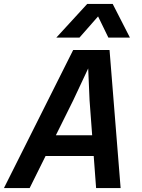

<svg xmlns="http://www.w3.org/2000/svg" viewBox="-49 -951 719 971"><path d="M108 -162 130 -267H527L505 -162ZM321 -698H505L561 0H437L404 -443L397 -605L321 -443L101 0H-29ZM236 -761 392 -931H521L608 -761H499L447 -868L353 -761Z"/></svg>

Font: Azeret Mono Thin Medium
Style: Italic
Weight: 500
Italic angle: -12°
Version: Version 1.002